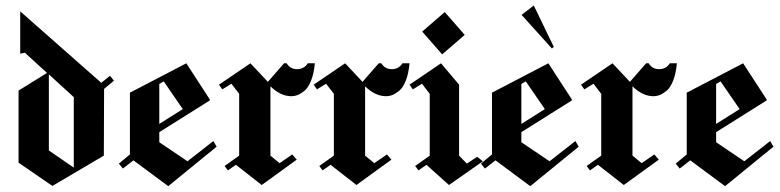

<svg xmlns="http://www.w3.org/2000/svg" viewBox="-20 -652 2766 681"><path d="M153.3 -388.3V-118.3L241.7 -57.5V-307.5ZM146.7 -393.3 68.3 -465 51.7 -461.7V-611.7L339.2 -358.3L370 -383.3L384.2 -365.8L349.2 -336.7L348.3 -100L165.8 7.5L45.8 -75V-330.8Z M415.8 -54.2 401.7 -71.7 440.8 -104.2V-323.3L640.8 -427.5L724.2 -299.2V-295.8L545 -183.3V-147.5L645 -80L736.7 -151.7L748.3 -131.7L576.7 8.3L453.3 -83.3ZM545 -212.5 628.3 -265 560.8 -363.3 545 -354.2Z M1016.7 -104.2 1032.5 -85.8 908.3 4.2 816.7 -67.5 788.3 -47.5 776.7 -63.3 828.3 -100V-319.2L800.8 -355L768.3 -335L756.7 -351.7L868.3 -427.5L930 -361.7L987.5 -427.5H996.7Q1009.2 -406.7 1033.8 -406.7Q1058.3 -406.7 1071.7 -427.5H1096.7Q1093.3 -390.8 1083.3 -365.8Q1073.3 -340.8 1060 -330Q1046.7 -319.2 1035.8 -315Q1025 -310.8 1013.3 -310.8Q975 -310.8 939.2 -345.8V-100L971.7 -73.3Z M1352.5 -104.2 1368.3 -85.8 1244.2 4.2 1152.5 -67.5 1124.2 -47.5 1112.5 -63.3 1164.2 -100V-319.2L1136.7 -355L1104.2 -335L1092.5 -351.7L1204.2 -427.5L1265.8 -361.7L1323.3 -427.5H1332.5Q1345 -406.7 1369.6 -406.7Q1394.2 -406.7 1407.5 -427.5H1432.5Q1429.2 -390.8 1419.2 -365.8Q1409.2 -340.8 1395.8 -330Q1382.5 -319.2 1371.7 -315Q1360.8 -310.8 1349.2 -310.8Q1310.8 -310.8 1275 -345.8V-100L1307.5 -73.3Z M1672.5 -95.8 1692.5 -80 1572.5 4.2 1492.5 -67.5 1464.2 -47.5 1452.5 -63.3 1504.2 -100V-319.2L1476.7 -355L1444.2 -335L1432.5 -351.7L1544.2 -427.5L1608.3 -351.7V-100L1635.8 -71.7ZM1477.5 -540 1557.5 -609.2 1628.3 -528.3 1548.3 -459.2Z M1830 -599.2 1937.5 -480 1944.2 -485.8 1873.3 -632.5ZM1700 -54.2 1685.8 -71.7 1725 -104.2V-323.3L1925 -427.5L2008.3 -299.2V-295.8L1829.2 -183.3V-147.5L1929.2 -80L2020.8 -151.7L2032.5 -131.7L1860.8 8.3L1737.5 -83.3ZM1829.2 -212.5 1912.5 -265 1845 -363.3 1829.2 -354.2Z M2300.8 -104.2 2316.7 -85.8 2192.5 4.2 2100.8 -67.5 2072.5 -47.5 2060.8 -63.3 2112.5 -100V-319.2L2085 -355L2052.5 -335L2040.8 -351.7L2152.5 -427.5L2214.2 -361.7L2271.7 -427.5H2280.8Q2293.3 -406.7 2317.9 -406.7Q2342.5 -406.7 2355.8 -427.5H2380.8Q2377.5 -390.8 2367.5 -365.8Q2357.5 -340.8 2344.2 -330Q2330.8 -319.2 2320 -315Q2309.2 -310.8 2297.5 -310.8Q2259.2 -310.8 2223.3 -345.8V-100L2255.8 -73.3Z M2390.8 -54.2 2376.7 -71.7 2415.8 -104.2V-323.3L2615.8 -427.5L2699.2 -299.2V-295.8L2520 -183.3V-147.5L2620 -80L2711.7 -151.7L2723.3 -131.7L2551.7 8.3L2428.3 -83.3ZM2520 -212.5 2603.3 -265 2535.8 -363.3 2520 -354.2Z"/></svg>

Font: Chomsky
Style: Regular
Weight: 400
Version: Version 2.3